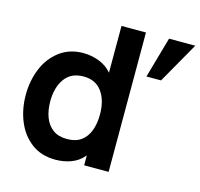

<svg xmlns="http://www.w3.org/2000/svg" viewBox="-104 -818 980 940"><g transform="rotate(15 386.0 -348.0)"><path d="M255 10Q182.5 10 133 -27.5Q83.5 -65 58.2 -126.2Q33 -187.5 33 -260Q33 -330 57.8 -391.8Q82.5 -453.5 134.5 -493Q184.5 -530 253 -530Q294 -530 332.8 -515.5Q371.5 -501 398.5 -469.5V-706.5H522.5V0H398.5V-50Q372 -18 334.5 -4Q297 10 255 10ZM654.5 -499H580.5L639.5 -706.5H772.5ZM283.5 -102.5Q327.5 -102.5 355 -122.8Q382.5 -143 395.8 -178.8Q409 -214.5 409 -260Q409 -331.5 377.2 -375.5Q345.5 -419.5 283.5 -419.5Q221 -419.5 189 -375Q157 -330.5 157 -260Q157 -214.5 170.5 -179Q184 -143.5 211.8 -123Q239.5 -102.5 283.5 -102.5Z"/></g></svg>

Font: Acari Sans
Style: Bold
Weight: 700
Designer: Alfredo Marco Pradil and Stefan Peev (font) & Cristiano Sobral (main changes)
Foundry: Alfredo Marco Pradil and Stefan Peev (font) & Cristiano Sobral (main changes)
Version: Version 1.063; ttfautohint (v1.8.3)